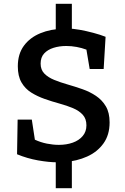

<svg xmlns="http://www.w3.org/2000/svg" viewBox="-20 -849 652 1002"><path d="M271 133V-23L304 -3Q298 -2 291.5 -2Q285 -2 279 -2Q235 -2 178.5 -12Q122 -22 69 -44L72 -225H146L162 -120Q192 -106 224.5 -99.5Q257 -93 287 -93Q327 -93 359.5 -104.5Q392 -116 411.5 -139Q431 -162 431 -195Q431 -229 412 -250Q393 -271 361 -284.5Q329 -298 290.5 -308.5Q252 -319 213.5 -332.5Q175 -346 143 -366Q111 -386 92 -419Q73 -452 73 -503Q73 -567 104.5 -610Q136 -653 190.5 -675.5Q245 -698 312 -699L271 -676V-829H355V-677L321 -700H332Q360 -700 396 -693.5Q432 -687 467.5 -677.5Q503 -668 531 -657L521 -489H448L431 -590Q407 -599 380 -604Q353 -609 326 -609Q290 -609 259.5 -599.5Q229 -590 210.5 -570Q192 -550 192 -517Q192 -485 211.5 -465Q231 -445 263 -432Q295 -419 333.5 -408Q372 -397 410.5 -383.5Q449 -370 481 -348.5Q513 -327 532.5 -294Q552 -261 552 -210Q552 -145 520 -100.5Q488 -56 434.5 -32Q381 -8 315 -3L355 -29V133Z"/></svg>

Font: Bitter Thin SemiBold
Style: Regular
Weight: 600
Version: Version 2.002